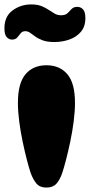

<svg xmlns="http://www.w3.org/2000/svg" viewBox="-59 -834 406 868"><path d="M151 14Q121 14 105.5 -4.5Q90 -23 79 -54Q72 -75 62.5 -111.5Q53 -148 43.5 -193Q34 -238 28 -284Q22 -330 22 -369Q22 -458 56.5 -498.5Q91 -539 151 -539Q211 -539 245.5 -498.5Q280 -458 280 -369Q280 -330 274 -284Q268 -238 258.5 -193Q249 -148 239.5 -111.5Q230 -75 223 -54Q212 -21 196 -3.5Q180 14 151 14ZM217 -765Q237 -765 246.5 -774.5Q256 -784 265 -793.5Q274 -803 290 -803Q306 -803 316.5 -791.5Q327 -780 327 -752Q327 -714 306.5 -690Q286 -666 254 -655Q222 -644 187 -644Q155 -644 134.5 -651.5Q114 -659 101 -668.5Q88 -678 77.5 -685.5Q67 -693 55 -693Q42 -693 34.5 -683.5Q27 -674 19 -664.5Q11 -655 -5 -655Q-18 -655 -28.5 -666Q-39 -677 -39 -706Q-39 -760 -2 -787Q35 -814 82 -814Q110 -814 128.5 -806.5Q147 -799 161 -789.5Q175 -780 188 -772.5Q201 -765 217 -765Z"/></svg>

Font: Matemasie
Style: Regular
Weight: 400
Designer: Adam Yeo
Version: Version 1.001; ttfautohint (v1.8.4.7-5d5b)